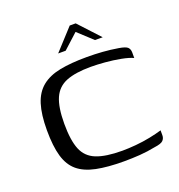

<svg xmlns="http://www.w3.org/2000/svg" viewBox="-116 -714 763 818"><g transform="rotate(-20 265.5 -304.5)"><path d="M45 -230Q45 -301 59.5 -347Q74 -393 106 -419Q138 -445 188.5 -455Q239 -465 311 -465Q348 -465 382.5 -462.5Q417 -460 453 -454Q483 -449 491.5 -440.5Q500 -432 500 -417V-392Q481 -401 447 -407.5Q413 -414 377 -417Q341 -420 313 -420Q243 -420 201.5 -403.5Q160 -387 142 -346Q124 -305 124 -230Q124 -155 141 -113.5Q158 -72 200.5 -55Q243 -38 318 -38Q345 -38 379 -41Q413 -44 445 -50.5Q477 -57 500 -64V-41Q500 -28 491 -18.5Q482 -9 451 -5Q416 2 381 4.5Q346 7 309 7Q235 7 184 -3.5Q133 -14 102.5 -39.5Q72 -65 58.5 -111Q45 -157 45 -230ZM202 -521 289 -616H316L404 -521H369L303 -582L236 -521Z"/></g></svg>

Font: Genos Thin
Style: Regular
Weight: 400
Version: Version 1.010